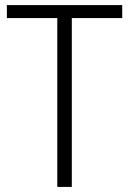

<svg xmlns="http://www.w3.org/2000/svg" viewBox="-20 -800 507 754"><path d="M262 -66H205V-729H7V-780H460V-729H262Z"/></svg>

Font: Noto Sans Malayalam UI SemiCondensed Light
Style: Regular
Weight: 300
Width: 4
Designer: Jelle Bosma - Monotype Design Team
Foundry: Monotype Imaging Inc.
Version: Version 2.104; ttfautohint (v1.8.4.7-5d5b)